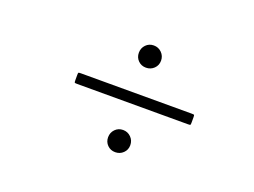

<svg xmlns="http://www.w3.org/2000/svg" viewBox="-85 -755 1170 886"><g transform="rotate(20 500.0 -312.0)"><path d="M823 -324V-300Q823 -289 821.5 -287.5Q820 -286 809 -286H266Q255 -286 253.5 -287.5Q252 -289 252 -300V-324Q252 -335 253.5 -336.5Q255 -338 266 -338H809Q820 -338 821.5 -336.5Q823 -335 823 -324ZM593 -519Q593 -496 577 -480.5Q561 -465 538 -465Q515 -465 499.5 -480.5Q484 -496 484 -519Q484 -542 499.5 -558Q515 -574 538 -574Q561 -574 577 -558Q593 -542 593 -519ZM593 -104Q593 -81 577 -65.5Q561 -50 538 -50Q515 -50 499.5 -65.5Q484 -81 484 -104Q484 -127 499.5 -143Q515 -159 538 -159Q561 -159 577 -143Q593 -127 593 -104Z"/></g></svg>

Font: NanumGothicCoding
Style: Regular
Weight: 400
Monospace: yes
Designer: Kwon Bruce; Nicolas Noh; Sung-woo Choi; Go-un Cha; Soo-hyun Park;
Foundry: NHN Corporation
Version: Version 2.000;PS 1;hotconv 1.0.49;makeotf.lib2.0.14853